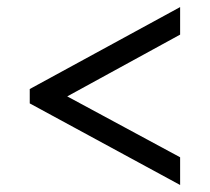

<svg xmlns="http://www.w3.org/2000/svg" viewBox="-20 -632 599 548"><path d="M64.9 -336.9V-377.9L494.1 -611.8V-533.2L171.9 -356.9L494.1 -183.1V-104Z"/></svg>

Font: Sahl Naskh
Style: Bold
Weight: 700
Designer: Pascal Zoghbi
Version: Version 1.001